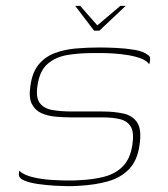

<svg xmlns="http://www.w3.org/2000/svg" viewBox="-20 -625 571 651"><path d="M235 -605H252L310 -539L388 -605H406L317 -521H299ZM45 -46Q62 -31 92 -24Q122 -17 154.5 -15Q187 -13 210 -13Q219 -13 228.5 -13Q238 -13 248 -14Q296 -16 334 -26Q372 -36 397 -61.5Q422 -87 429 -135Q435 -175 424 -194.5Q413 -214 388.5 -220.5Q364 -227 327 -227Q310 -227 292.5 -227Q275 -227 257 -227Q239 -227 221 -227Q195 -227 168 -229.5Q141 -232 120 -241.5Q99 -251 88 -272.5Q77 -294 83 -333Q89 -379 110.5 -405.5Q132 -432 164.5 -444.5Q197 -457 236 -460.5Q275 -464 317 -464Q342 -464 374.5 -462.5Q407 -461 436.5 -456Q466 -451 481 -439Q486 -436 487.5 -433Q489 -430 489 -425Q489 -422 488.5 -419Q488 -416 487.5 -413Q487 -410 486 -407Q478 -419 458.5 -426.5Q439 -434 414.5 -438Q390 -442 367.5 -443.5Q345 -445 331 -445H291Q248 -445 208.5 -438.5Q169 -432 141.5 -408.5Q114 -385 107 -334Q101 -294 115 -275.5Q129 -257 157.5 -252Q186 -247 224 -247Q250 -247 275.5 -247Q301 -247 326 -247Q367 -247 398.5 -240Q430 -233 445.5 -209Q461 -185 453 -133Q446 -81 417.5 -51.5Q389 -22 345.5 -10Q302 2 249 5Q238 6 227.5 6Q217 6 206 6Q192 6 165 4.5Q138 3 109.5 -1Q81 -5 62 -13Q43 -21 44 -35Z"/></svg>

Font: Genos Thin
Style: Italic
Weight: 100
Italic angle: -8°
Designer: Robert E. Leuschke
Foundry: Robert E. Leuschke
Version: Version 1.010